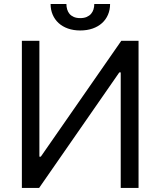

<svg xmlns="http://www.w3.org/2000/svg" viewBox="-20 -929 793 949"><path d="M174.7 -727.3V-154.8H181.8L579.5 -727.3H664.8V0H576.7V-571H569.6L173.3 0H88.1V-727.3ZM524.1 -909.1Q524.1 -880.3 513.8 -856.4Q503.6 -832.4 484.4 -815Q465.2 -797.6 437.9 -788Q410.5 -778.4 376.4 -778.4Q343 -778.4 315.9 -788Q288.7 -797.6 269.7 -815Q250.7 -832.4 240.4 -856.4Q230.1 -880.3 230.1 -909.1H308.2Q308.2 -895.2 312 -882.6Q315.7 -870 323.7 -860.4Q331.7 -850.9 344.8 -845.2Q358 -839.5 376.4 -839.5Q395.2 -839.5 408.4 -845.2Q421.5 -850.9 429.9 -860.4Q438.2 -870 442.1 -882.6Q446 -895.2 446 -909.1Z"/></svg>

Font: Fast_Sans-Dotted
Style: Regular
Weight: 400
Version: Version 3.018